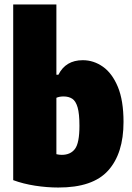

<svg xmlns="http://www.w3.org/2000/svg" viewBox="-20 -828 592 858"><path d="M240 10Q190 10 136.8 1.8Q83.5 -6.5 39 -23V-808H232V-494H241Q273.5 -559 350 -559Q398.5 -559 440 -529.8Q481.5 -500.5 506.8 -439.5Q532 -378.5 532 -283Q532 -142 463.2 -65.8Q394.5 10.5 240 10ZM256 -136Q295 -136 315 -162.5Q335 -189 335 -266Q335 -320 326.8 -348.2Q318.5 -376.5 302.8 -386.8Q287 -397 264 -397Q245.5 -397 232 -391V-139Q244 -136 256 -136Z"/></svg>

Font: Encode Sans Cnd Black
Style: Regular
Weight: 900
Width: 3
Designer: Multiple Designers
Foundry: Impallari Type
Version: Version 3.002; ttfautohint (v1.8.3) -l 8 -r 50 -G 200 -x 14 